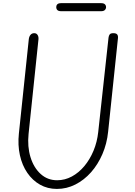

<svg xmlns="http://www.w3.org/2000/svg" viewBox="-20 -1220 878 1250"><path d="M350.5 10Q289.5 10 240.5 -17.8Q191.5 -45.5 157.8 -94.8Q124 -144 109.5 -209.8Q95 -275.5 103 -351.5L167.5 -965Q169.5 -982 178.5 -993Q187.5 -1004 203 -1004Q217.5 -1004 224.8 -992.2Q232 -980.5 230.5 -964.5L166 -348Q157.5 -265.5 178.5 -197Q199.5 -128.5 244.5 -87.5Q289.5 -46.5 352 -46.5Q402.5 -46.5 447.8 -71Q493 -95.5 529 -138.5Q565 -181.5 588.8 -238.5Q612.5 -295.5 619.5 -360.5L686.5 -974.5Q688 -987.5 694 -995.8Q700 -1004 718 -1004Q736 -1004 742.8 -995.8Q749.5 -987.5 748 -972L684 -362.5Q676 -284.5 646.8 -216.8Q617.5 -149 572.5 -98.2Q527.5 -47.5 470.8 -18.8Q414 10 350.5 10ZM379 -1147Q360.5 -1147 353.2 -1154.8Q346 -1162.5 346 -1173.5Q346 -1184.5 353.2 -1192Q360.5 -1199.5 379 -1199.5H637.5Q655.5 -1199.5 663 -1192Q670.5 -1184.5 670.5 -1173.5Q670.5 -1163 662.8 -1155Q655 -1147 637.5 -1147Z"/></svg>

Font: Edu SA Hand
Style: Regular
Weight: 400
Designer: Tina and Corey Anderson, Eben Sorkin, Mirko Velimirovic
Foundry: Google for Education
Version: Version 2.000